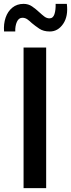

<svg xmlns="http://www.w3.org/2000/svg" viewBox="-22 -974 367 994"><path d="M100 -728H217V0H100ZM236 -811Q203 -811 181.5 -825.5Q160 -840 142 -855Q131 -866 119.5 -874Q108 -882 94 -882Q75 -882 65.5 -861Q56 -840 57 -811H-1Q-4 -850 7 -882.5Q18 -915 42 -934.5Q66 -954 100 -954Q125 -954 144.5 -940.5Q164 -927 181 -911Q195 -898 207.5 -888.5Q220 -879 234 -879Q253 -879 260 -901Q267 -923 266 -954H324Q332 -890 305 -850.5Q278 -811 236 -811Z"/></svg>

Font: Synthetic SemiBold
Style: Regular
Weight: 600
Designer: Santiago Orozco
Foundry: Typemade
Version: Version 2.000; ttfautohint (v1.8.4.7-5d5b)